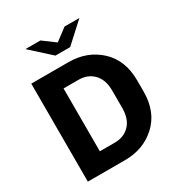

<svg xmlns="http://www.w3.org/2000/svg" viewBox="-203 -1025 1091 1164"><g transform="rotate(-30 343.0 -442.5)"><path d="M251 -885 336 -822 420 -885H524L387 -760H284L146 -885ZM332 -686Q463 -686 550.5 -604.5Q638 -523 638 -382V-304Q638 -163 550.5 -81.5Q463 0 332 0H72V-686ZM227 -563V-123H332Q396 -123 436 -164.5Q476 -206 476 -282V-404Q476 -480 436 -521.5Q396 -563 332 -563Z"/></g></svg>

Font: Chivo
Style: Bold
Weight: 700
Designer: Hector Gatti
Foundry: Omnibus-Type
Version: Version 1.007;PS 001.007;hotconv 1.0.88;makeotf.lib2.5.64775